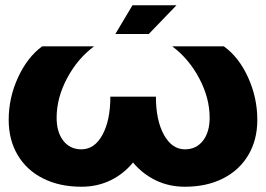

<svg xmlns="http://www.w3.org/2000/svg" viewBox="-20 -696 1011 729"><path d="M13 -241Q13 -325 48.5 -402Q84 -479 140 -520H337Q274 -473 234.5 -398.5Q195 -324 195 -249Q195 -194 220.5 -161.5Q246 -129 289 -129Q339 -129 369 -184Q399 -239 399 -329H572Q572 -239 602.5 -184Q633 -129 682 -129Q725 -129 750.5 -161.5Q776 -194 776 -249Q776 -324 736.5 -398.5Q697 -473 634 -520H830Q887 -479 922 -402Q957 -325 957 -241Q957 -165 923 -107.5Q889 -50 827 -18.5Q765 13 682 13Q622 13 572 -11Q522 -35 485 -79Q449 -35 399 -11Q349 13 289 13Q206 13 143.5 -18.5Q81 -50 47 -107.5Q13 -165 13 -241ZM483 -676H650L545 -567H418Z"/></svg>

Font: Non Bureau Extended
Style: Bold
Weight: 700
Width: 7
Designer: Jona Saucedo
Foundry: Non Foundry
Version: Version 1.000; ttfautohint (v1.8.4)